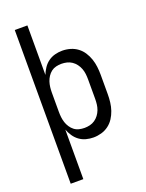

<svg xmlns="http://www.w3.org/2000/svg" viewBox="-173 -817 846 1115"><g transform="rotate(-20 250.0 -260.0)"><path d="M64 215V-735H142V-429Q150 -450 163 -469.5Q176 -489 194.5 -502.5Q213 -516 235.5 -522Q258 -528 281 -528Q306 -528 330.5 -521Q355 -514 375 -499Q395 -484 408.5 -463Q422 -442 430 -418.5Q438 -395 441 -370Q444 -345 444 -320V-200Q444 -175 441 -150Q438 -125 430 -101.5Q422 -78 408.5 -57Q395 -36 375 -21Q355 -6 330.5 1Q306 8 281 8Q258 8 235.5 2Q213 -4 194.5 -17.5Q176 -31 163 -50.5Q150 -70 142 -91V215ZM251 -62Q268 -62 284.5 -66Q301 -70 315 -79.5Q329 -89 339.5 -103Q350 -117 356 -133Q362 -149 364 -166Q366 -183 366 -200V-320Q366 -337 364 -354Q362 -371 356 -387Q350 -403 339.5 -417Q329 -431 315 -440.5Q301 -450 284.5 -454Q268 -458 251 -458Q234 -458 217.5 -454Q201 -450 188 -440Q175 -430 165.5 -415.5Q156 -401 151 -385.5Q146 -370 144 -353.5Q142 -337 142 -320V-200Q142 -183 144 -166.5Q146 -150 151 -134.5Q156 -119 165.5 -104.5Q175 -90 188 -80Q201 -70 217.5 -66Q234 -62 251 -62Z"/></g></svg>

Font: Iosevka www.saffi
Style: Regular
Weight: 400
Monospace: yes
Designer: Belleve Invis
Foundry: Belleve Invis
Version: Version 22.0.2; ttfautohint (v1.8.3)